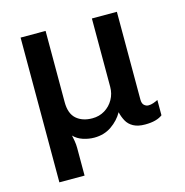

<svg xmlns="http://www.w3.org/2000/svg" viewBox="-101 -605 830 861"><g transform="rotate(-15 314.0 -175.0)"><path d="M70 161V-511H186V-180Q186 -127 214 -102.5Q242 -78 288 -78Q320 -78 345.5 -93.5Q371 -109 386 -135.5Q401 -162 401 -194V-511H517V-104Q517 -85 526 -77Q535 -69 546 -69Q557 -69 568.5 -73Q580 -77 590 -82V-11Q577 -1 557 4.5Q537 10 509 10Q476 10 455 -1.5Q434 -13 423.5 -32.5Q413 -52 408 -74Q389 -40 354.5 -16Q320 8 274 8Q248 8 222 -0.5Q196 -9 179 -27Q181 -19 184 -1.5Q187 16 187 32V161Z"/></g></svg>

Font: Chivo Medium Medium
Style: Regular
Weight: 500
Version: Version 2.002